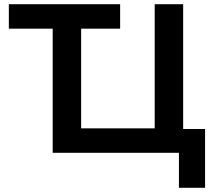

<svg xmlns="http://www.w3.org/2000/svg" viewBox="-20 -725 1028 911"><path d="M829 166V0H230V-589H22V-705H550V-589H365V-116H714V-705H849V-113H953V166Z"/></svg>

Font: Nunito Sans 8pt
Style: Bold
Weight: 700
Version: Version 3.101;gftools[0.9.27]